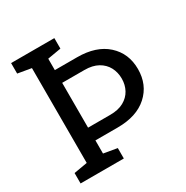

<svg xmlns="http://www.w3.org/2000/svg" viewBox="-163 -847 951 982"><g transform="rotate(-30 312.0 -355.5)"><path d="M34.2 0V-61.5L113.8 -75.2V-635.3L34.2 -648.9V-710.9H210H289.6V-648.9L210 -635.3V-567.9H341.3Q454.1 -567.9 517.6 -510.3Q581.1 -452.6 581.1 -360.4Q581.1 -267.6 517.6 -210.2Q454.1 -152.8 341.3 -152.8H210V-75.2L289.6 -61.5V0ZM210 -228H341.3Q388.7 -228 420.7 -245.6Q452.6 -263.2 468.8 -293Q484.9 -322.8 484.9 -359.4Q484.9 -396.5 468.8 -426.8Q452.6 -457 420.7 -474.9Q388.7 -492.7 341.3 -492.7H210Z"/></g></svg>

Font: Roboto Slab LO
Style: Regular
Weight: 400
Designer: Google
Version: Version 2.000